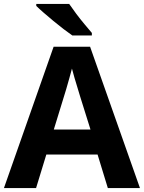

<svg xmlns="http://www.w3.org/2000/svg" viewBox="-20 -954 730 974"><path d="M527 0 475 -170H215L163 0H0L252 -717H437L690 0ZM387 -463Q382 -480 374 -506Q366 -532 358 -559Q350 -586 345 -606Q340 -586 331.5 -556.5Q323 -527 315.5 -500.5Q308 -474 304 -463L253 -297H439ZM331 -934Q346 -912 366.5 -884.5Q387 -857 408.5 -831.5Q430 -806 446 -787V-774H347Q328 -787 302.5 -806.5Q277 -826 250.5 -848Q224 -870 201 -890Q178 -910 164 -924V-934Z"/></svg>

Font: Noto Sans Canadian Aboriginal
Style: Regular
Weight: 400
Designer: Monotype Design Team, Typotheque's Kevin King
Foundry: Monotype Imaging Inc.
Version: Version 2.002